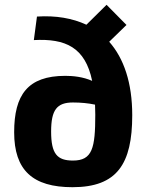

<svg xmlns="http://www.w3.org/2000/svg" viewBox="-20 -767 613 800"><path d="M507 -663 424 -747 340 -664C282 -691 213 -703 134 -698L121 -600C253 -607 335 -570 364 -430C326 -447 284 -451 252 -451C95 -451 39 -371 39 -216C39 -58 116 13 282 13C468 13 531 -84 531 -287C531 -422 496 -524 435 -593ZM284 -98C218 -98 193 -126 193 -219C193 -309 217 -340 284 -340C317 -340 348 -337 376 -331L377 -289C377 -150 365 -98 284 -98Z"/></svg>

Font: SnT
Style: Bold
Weight: 700
Designer: Natanael Gama
Version: Version 1.001;PS 001.001;hotconv 1.0.70;makeotf.lib2.5.58329